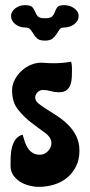

<svg xmlns="http://www.w3.org/2000/svg" viewBox="-20 -724 349 747"><path d="M191 -478Q224 -478 257 -484Q260 -470 260 -458Q260 -442 259.5 -425.5Q259 -409 254.5 -395.5Q250 -382 239.5 -373.5Q229 -365 209 -365Q193 -365 177.5 -369.5Q162 -374 147 -374Q135 -374 126 -365Q117 -356 117 -344Q117 -332 129.5 -321.5Q142 -311 161.5 -299Q181 -287 203 -272.5Q225 -258 244.5 -239Q264 -220 276.5 -195Q289 -170 289 -137Q289 -103 276 -77Q263 -51 241.5 -33Q220 -15 191 -6Q162 3 131 3Q113 3 93.5 -2Q74 -7 58 -17Q42 -27 31.5 -42.5Q21 -58 21 -79Q21 -95 21.5 -114Q22 -133 26.5 -150.5Q31 -168 40.5 -181.5Q50 -195 68 -200Q72 -186 76.5 -172.5Q81 -159 88.5 -147.5Q96 -136 107.5 -129Q119 -122 136 -122Q153 -122 166.5 -136Q180 -150 180 -167Q180 -189 156 -206.5Q132 -224 103.5 -245.5Q75 -267 51 -296.5Q27 -326 27 -372Q27 -394 37.5 -414Q48 -434 64.5 -449Q81 -464 102 -472.5Q123 -481 145 -480Q156 -479 167.5 -478.5Q179 -478 191 -478ZM229 -704Q252 -704 269 -691.5Q286 -679 286 -662Q286 -643 269 -630Q252 -617 229 -617Q217 -617 211.5 -609Q206 -601 200 -591.5Q194 -582 184.5 -574Q175 -566 155 -566Q134 -566 125 -574Q116 -582 110.5 -591.5Q105 -601 98.5 -609Q92 -617 77 -617Q56 -617 39.5 -630Q23 -643 23 -662Q23 -679 39.5 -691.5Q56 -704 77 -704Q99 -704 106 -696Q113 -688 116.5 -678.5Q120 -669 126.5 -661Q133 -653 155 -653Q177 -653 184 -661Q191 -669 194 -678.5Q197 -688 203 -696Q209 -704 229 -704Z"/></svg>

Font: Reclame
Style: Regular
Weight: 400
Designer: Peter Wiegel
Foundry: Peter Wiegel
Version: Version 1.000